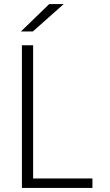

<svg xmlns="http://www.w3.org/2000/svg" viewBox="-20 -922 540 942"><path d="M87.5 0V-700H142.5V-46.5H433.5V0ZM141 -767.5H82.5L221.5 -902H292.5Z"/></svg>

Font: Trispace ExtraLight
Style: Regular
Weight: 200
Designer: Tyler Finck
Foundry: Etcetera Type Company
Version: Version 1.210; ttfautohint (v1.8.3)